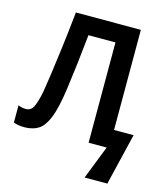

<svg xmlns="http://www.w3.org/2000/svg" viewBox="-131 -815 976 1119"><g transform="rotate(15 357.0 -256.0)"><path d="M579 -110H697L622 202H485L564 0H455V-605H292Q283 -515 273 -430.5Q263 -346 253.5 -277.5Q244 -209 234 -167Q215 -80 180 -35.5Q145 9 69 10Q32 10 4 -1V-105Q15 -100 26.5 -97.5Q38 -95 51 -95Q82 -95 97 -127.5Q112 -160 124 -223Q130 -257 140 -328.5Q150 -400 162.5 -498.5Q175 -597 187 -714H579Z"/></g></svg>

Font: Noto Sans SemiCondensed SemiBold
Style: Regular
Weight: 600
Width: 4
Designer: Monotype Design Team
Foundry: Monotype Imaging Inc.
Version: Version 2.013; ttfautohint (v1.8.4.7-5d5b)